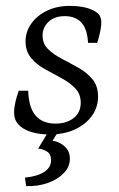

<svg xmlns="http://www.w3.org/2000/svg" viewBox="-20 -446 404 654"><path d="M148 12Q122 12 99.5 7Q77 2 60 -8Q44 -18 36 -31Q28 -44 28 -63Q28 -79 32.5 -98.5Q37 -118 44 -137H76Q78 -79 101.5 -52Q125 -25 169 -25Q207 -25 231 -44Q255 -63 255 -96Q255 -126 236 -145.5Q217 -165 189 -180Q161 -195 133 -210.5Q105 -226 86 -248.5Q67 -271 67 -305Q67 -338 86.5 -365.5Q106 -393 140 -409.5Q174 -426 219 -426Q242 -426 263 -422Q284 -418 299 -410Q313 -403 319 -393.5Q325 -384 325 -370Q325 -354 320.5 -334.5Q316 -315 311 -300H280Q277 -349 256.5 -370Q236 -391 201 -391Q165 -391 145 -371.5Q125 -352 125 -325Q125 -297 144 -278.5Q163 -260 191 -245.5Q219 -231 247.5 -215Q276 -199 295 -176Q314 -153 314 -117Q314 -81 293.5 -52Q273 -23 236 -5.5Q199 12 148 12ZM192 -19 159 33Q183 37 200.5 53Q218 69 218 95Q218 122 197.5 143.5Q177 165 143.5 177Q110 189 69 188L65 159Q106 155 130 140Q154 125 154 99Q154 79 140.5 70.5Q127 62 110 60L158 -19Z"/></svg>

Font: Rasa Light
Style: Italic
Weight: 300
Italic angle: -7.10001°
Designer: Anna Giedrys (Yrsa+Rasa design), David Brezina (Yrsa art-direction, Rasa art-direction, design)
Foundry: Rosetta Type Foundry
Version: Version 2.004